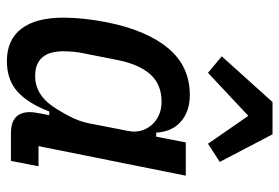

<svg xmlns="http://www.w3.org/2000/svg" viewBox="-150 -668 830 571"><g transform="rotate(90 265.5 -383.0)"><path d="M377 0Q314 0 314 -56Q314 -69 318 -88L323 -114H312Q288 -51 253 -19.5Q218 12 162 12Q99 12 66 -31Q33 -74 33 -156Q33 -185 36.5 -218Q40 -251 46 -281Q69 -401 123 -466.5Q177 -532 263 -532Q311 -532 341.5 -506Q372 -480 375 -432H387L404 -520H503L415 -82H475L459 0ZM207 -72Q260 -72 296 -123Q313 -148 327.5 -176.5Q342 -205 347 -231L370 -349Q374 -368 369.5 -385.5Q365 -403 353.5 -417Q342 -431 324 -439.5Q306 -448 283 -448Q232 -448 202 -415Q172 -382 159 -317L140 -221Q136 -204 134.5 -185.5Q133 -167 133 -156Q133 -72 207 -72ZM380 -778 462 -621 408 -586 325 -706 197 -586 148 -627 284 -778Z"/></g></svg>

Font: IBM Plex Sans Condensed Medium
Style: Italic
Weight: 500
Width: 3
Italic angle: -11°
Designer: Mike Abbink, Paul van der Laan, Pieter van Rosmalen
Foundry: Bold Monday
Version: Version 1.3